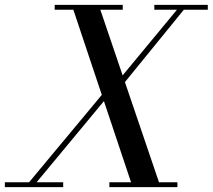

<svg xmlns="http://www.w3.org/2000/svg" viewBox="-70 -770 875 790"><path d="M-50 -20H49.6L348.9 -379.6L231.8 -730H155V-750H435V-730H342.8L434.6 -459.9L658.1 -730H565V-750H785V-730H686.4L444 -432.2L584.2 -20H660V0H380V-20H469.2L357.6 -353.9L80.6 -20H190V0H-50Z"/></svg>

Font: Bodoni* 11
Style: Italic
Weight: 400
Italic angle: -13°
Version: Version 1.002